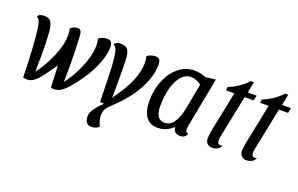

<svg xmlns="http://www.w3.org/2000/svg" viewBox="-95 -997 2465 1588"><g transform="rotate(20 1137.5 -203.5)"><path d="M81 -415Q76 -456 67.5 -475Q59 -494 40 -505Q53 -530 100 -530Q141 -530 158.5 -504Q176 -478 181 -415Q187 -345 187 -231Q187 -179 186 -154Q186 -137 185.5 -115.5Q185 -94 186 -71Q247 -150 292 -255.5Q337 -361 337 -446Q337 -477 330 -505Q342 -515 358.5 -522.5Q375 -530 391 -530Q409 -530 417 -520.5Q425 -511 427.5 -497.5Q430 -484 431 -458Q434 -414 436 -335.5Q438 -257 438 -209Q438 -175 436 -71Q497 -149 541.5 -255Q586 -361 586 -446Q586 -477 579 -505Q591 -516 610.5 -523Q630 -530 650 -530Q679 -530 689 -515Q699 -500 699 -469Q699 -405 665 -321.5Q631 -238 583 -169Q523 -82 476 -34.5Q429 13 379 13Q363 13 351 9Q349 -73 343 -183Q285 -100 256 -62.5Q227 -25 200 -5.5Q173 14 142 14Q127 14 107 9Q100 -289 81 -415Z M810 -16 774 -17 772 -111Q769 -235 766.5 -298Q764 -361 757 -415Q752 -455 743 -474.5Q734 -494 716 -505Q730 -530 774 -530Q818 -530 835.5 -503Q853 -476 855 -415Q857 -363 857 -273V-171L856 -86Q1012 -293 1012 -447Q1012 -477 1005 -505Q1017 -516 1036.5 -523Q1056 -530 1076 -530Q1105 -530 1114 -515.5Q1123 -501 1123 -469Q1123 -372 1062.5 -257Q1002 -142 876 -25Q844 4 831 26.5Q818 49 818 86Q818 124 842 174Q818 200 775 200Q747 200 732 181Q717 162 717 130Q717 95 743.5 58.5Q770 22 810 -16Z M1524 -51Q1524 -23 1550 -21Q1544 -1 1528 9.5Q1512 20 1489 20Q1462 20 1446 5Q1430 -10 1429 -37Q1369 20 1292 20Q1221 20 1187.5 -30.5Q1154 -81 1154 -167Q1154 -265 1188.5 -348.5Q1223 -432 1284 -481Q1345 -530 1421 -530Q1468 -530 1524 -509L1611 -520L1529 -93Q1524 -63 1524 -51ZM1414 -470Q1364 -470 1327.5 -428Q1291 -386 1272 -315Q1253 -244 1253 -158Q1253 -39 1332 -39Q1385 -39 1416 -88.5Q1447 -138 1460 -208L1503 -436Q1483 -452 1458.5 -461Q1434 -470 1414 -470Z M1964 -465H1884L1813 -116Q1804 -80 1804 -57Q1804 -39 1811 -30.5Q1818 -22 1833 -22Q1836 -22 1850 -24Q1828 21 1770 21Q1747 21 1730 4.5Q1713 -12 1713 -41Q1713 -67 1723 -119.5Q1733 -172 1752 -263L1765 -323L1793 -465H1719L1723 -495Q1769 -513 1812.5 -542.5Q1856 -572 1887 -607H1914L1895 -510H1973Z M2266 -465H2186L2115 -116Q2106 -80 2106 -57Q2106 -39 2113 -30.5Q2120 -22 2135 -22Q2138 -22 2152 -24Q2130 21 2072 21Q2049 21 2032 4.5Q2015 -12 2015 -41Q2015 -67 2025 -119.5Q2035 -172 2054 -263L2067 -323L2095 -465H2021L2025 -495Q2071 -513 2114.5 -542.5Q2158 -572 2189 -607H2216L2197 -510H2275Z"/></g></svg>

Font: Sansita Light Italic
Style: Regular
Weight: 300
Italic angle: -11°
Designer: Pablo Cosgaya
Foundry: Omnibus-Type
Version: Version 1.006